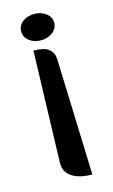

<svg xmlns="http://www.w3.org/2000/svg" viewBox="-107 -706 445 757"><g transform="rotate(-15 115.0 -327.5)"><path d="M74.2 -523.7Q117.2 -523.7 135.9 -509.1Q154.5 -494.4 156.1 -468.2L172.2 8.1Q118.7 8.1 88.9 -12.6Q59.1 -33.3 60.6 -69.2ZM114.6 -662.6Q141.9 -662.6 161.9 -647.5Q181.8 -632.3 181.8 -609.1Q181.8 -585.9 161.9 -570.5Q141.9 -555.1 114.6 -555.1Q85.4 -555.1 66.2 -570.5Q47 -585.9 47 -609.1Q47 -632.3 66.2 -647.5Q85.4 -662.6 114.6 -662.6Z"/></g></svg>

Font: Myanmar KatKuu
Style: Regular
Weight: 400
Designer: Khon Soe Zaw Thu
Foundry: MPUA
Version: Version 1.00 September 13, 2016, initial release